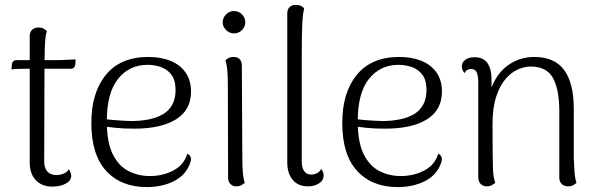

<svg xmlns="http://www.w3.org/2000/svg" viewBox="-20 -749 2440 782"><path d="M193 11Q151 11 126 -15Q101 -41 101 -88V-602Q101 -619 111 -628Q121 -637 137 -637Q150 -637 158 -632Q166 -627 171 -623Q164 -602 162.5 -556Q161 -510 161 -427L160 -91Q160 -66 172.5 -51Q185 -36 210 -36Q225 -36 239.5 -42Q254 -48 260 -60Q265 -53 267.5 -46Q270 -39 270 -33Q270 -13 247.5 -1Q225 11 193 11ZM27 -466 28 -485Q29 -494 34 -499Q39 -504 46 -504H217Q221 -504 231 -504.5Q241 -505 252.5 -505.5Q264 -506 274 -506.5Q284 -507 288 -507L287 -488Q286 -479 281.5 -474Q277 -469 270 -469H87Q77 -469 57 -468.5Q37 -468 27 -466Z M578 13Q473 13 412.5 -53Q352 -119 352 -248Q352 -372 411.5 -444.5Q471 -517 584 -517Q636 -517 675 -501Q714 -485 736 -453.5Q758 -422 758 -376Q758 -301 697 -263Q636 -225 527 -225Q484 -225 449 -228.5Q414 -232 379 -239L380 -268Q407 -263 444 -260Q481 -257 514 -256Q554 -256 587.5 -263Q621 -270 645 -284.5Q669 -299 682 -323.5Q695 -348 695 -382Q695 -423 678 -445Q661 -467 635 -476Q609 -485 581 -485Q507 -485 461 -428Q415 -371 415 -255Q415 -170 439 -121.5Q463 -73 503 -52.5Q543 -32 590 -32Q643 -32 686 -54.5Q729 -77 743 -123Q752 -119 756.5 -109Q761 -99 751 -76Q732 -32 685 -9.5Q638 13 578 13Z M933 -613Q915 -613 901 -626.5Q887 -640 887 -658Q887 -677 901 -690.5Q915 -704 933 -704Q952 -704 965.5 -690.5Q979 -677 979 -658Q979 -640 965.5 -626.5Q952 -613 933 -613ZM967 -103Q967 -73 969 -47.5Q971 -22 977 -4Q972 0 963.5 5Q955 10 942 10Q928 10 918.5 0.5Q909 -9 909 -25L908 -405Q908 -434 906 -460Q904 -486 898 -503Q902 -508 910.5 -512.5Q919 -517 932 -517Q947 -517 956 -508Q965 -499 965 -482Z M1234 10Q1195 10 1172.5 -16Q1150 -42 1150 -89V-694Q1150 -711 1159.5 -720Q1169 -729 1185 -729Q1198 -729 1206.5 -724.5Q1215 -720 1219 -715Q1213 -694 1211 -648Q1209 -602 1209 -520V-91Q1209 -66 1219 -52Q1229 -38 1248 -38Q1260 -38 1271.5 -44Q1283 -50 1288 -61Q1294 -54 1296 -47Q1298 -40 1298 -34Q1298 -14 1279 -2Q1260 10 1234 10Z M1600 13Q1495 13 1434.5 -53Q1374 -119 1374 -248Q1374 -372 1433.5 -444.5Q1493 -517 1606 -517Q1658 -517 1697 -501Q1736 -485 1758 -453.5Q1780 -422 1780 -376Q1780 -301 1719 -263Q1658 -225 1549 -225Q1506 -225 1471 -228.5Q1436 -232 1401 -239L1402 -268Q1429 -263 1466 -260Q1503 -257 1536 -256Q1576 -256 1609.5 -263Q1643 -270 1667 -284.5Q1691 -299 1704 -323.5Q1717 -348 1717 -382Q1717 -423 1700 -445Q1683 -467 1657 -476Q1631 -485 1603 -485Q1529 -485 1483 -428Q1437 -371 1437 -255Q1437 -170 1461 -121.5Q1485 -73 1525 -52.5Q1565 -32 1612 -32Q1665 -32 1708 -54.5Q1751 -77 1765 -123Q1774 -119 1778.5 -109Q1783 -99 1773 -76Q1754 -32 1707 -9.5Q1660 13 1600 13Z M1963 10Q1947 10 1937.5 0Q1928 -10 1928 -27V-417Q1927 -445 1920.5 -456.5Q1914 -468 1899 -468Q1893 -468 1885 -465Q1877 -462 1872 -451Q1861 -465 1861 -479Q1861 -495 1875 -505.5Q1889 -516 1913 -516Q1948 -516 1965 -492.5Q1982 -469 1982 -423V-339L1968 -325Q1973 -385 1999 -428Q2025 -471 2066 -494Q2107 -517 2156 -517Q2239 -517 2278 -463.5Q2317 -410 2317 -306V-103Q2318 -75 2320 -48.5Q2322 -22 2328 -4Q2322 1 2314 5.5Q2306 10 2293 10Q2278 10 2268 0.5Q2258 -9 2258 -25V-301Q2257 -389 2231 -433.5Q2205 -478 2141 -478Q2117 -478 2090 -466.5Q2063 -455 2039.5 -428Q2016 -401 2001 -355.5Q1986 -310 1986 -244Q1986 -179 1986.5 -138Q1987 -97 1987.5 -71.5Q1988 -46 1990.5 -31Q1993 -16 1997 -4Q1992 0 1983.5 5Q1975 10 1963 10Z"/></svg>

Font: Arima Light
Style: Regular
Weight: 300
Designer: Joana Correia and Natanael Gama
Foundry: NDISCOVER
Version: Version 1.101;gftools[0.9.23]